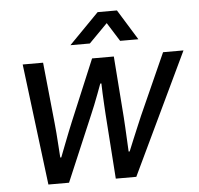

<svg xmlns="http://www.w3.org/2000/svg" viewBox="-52 -776 859 829"><g transform="rotate(-5 378.0 -361.5)"><path d="M124.5 0 59.1 -526H147.5L174.5 -261.1Q176.5 -245 178.4 -218.1Q180.4 -191.3 182.3 -162.8Q184.2 -134.3 185.7 -111.7H190.1Q198.6 -134.2 209.6 -162.2Q220.5 -190.1 230.9 -216.7Q241.4 -243.4 248.7 -260.6L359.8 -526H454.1L474 -260.6Q475.5 -242.8 476.7 -215.9Q478 -189.1 479.5 -161.4Q481 -133.7 482 -111.7H486.5Q494.8 -132.1 506.2 -159.6Q517.6 -187 529 -214.1Q540.4 -241.2 548.7 -260.6L667.5 -526H756L505.5 0H416.6L396.8 -282.4Q395.8 -299.3 394.4 -323Q392.9 -346.8 391.9 -371.4Q391 -396 390.5 -414.7H385.6Q378.8 -396.6 369.7 -371.9Q360.6 -347.3 351 -323.6Q341.4 -299.9 333.9 -282.5L214 0ZM271.6 -591 401.1 -723H484.8L566.2 -591H487.1L418.9 -699.6H463L355.8 -591Z"/></g></svg>

Font: Archivo Variable SemiBold
Style: Italic
Weight: 600
Italic angle: -10°
Designer: Hector Gatti
Foundry: Omnibus-Type
Version: Version 2.001